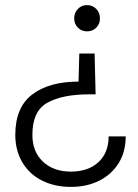

<svg xmlns="http://www.w3.org/2000/svg" viewBox="-20 -571 542 753"><path d="M321 -551Q343 -551 357.5 -536Q372 -521 372 -499Q372 -477 357.5 -462.5Q343 -448 321 -448Q300 -448 285.5 -462.5Q271 -477 271 -499Q271 -521 285.5 -536Q300 -551 321 -551ZM258 162Q194 162 144.5 137Q95 112 67.5 65.5Q40 19 40 -42Q40 -150 106.5 -200.5Q173 -251 288 -251L291 -361H351L355 -201H329Q226 -201 166.5 -168.5Q107 -136 107 -42Q107 24 148.5 63Q190 102 258 102Q326 102 366 65Q406 28 406 -36H473Q473 24 445.5 68.5Q418 113 369.5 137.5Q321 162 258 162Z"/></svg>

Font: Fz Poppins Light
Style: Regular
Weight: 300
Designer: Ninad Kale (Devanagari), Jonny Pinhorn (Latin)
Foundry: Indian Type Foundry
Version: Vit hóa bi Vntype.Com & FontZin.Com